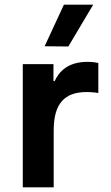

<svg xmlns="http://www.w3.org/2000/svg" viewBox="-20 -806 478 826"><path d="M381 -786H255L172 -607L274 -606ZM211 0V-245C211 -362 259 -410 353 -410C381 -410 403 -406 403 -406V-535C403 -535 383 -540 357 -540C272 -540 234 -498 215 -457H210V-530H78V0Z"/></svg>

Font: Be Vietnam Pro SemiBold
Style: Regular
Weight: 600
Designer: Lam Bao, Tony Le, Vietanh Nguyen
Foundry: Yellow Type Foundry
Version: Version 1.002